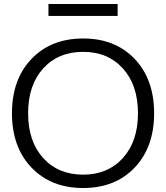

<svg xmlns="http://www.w3.org/2000/svg" viewBox="-20 -933 833 963"><path d="M223 -853V-913H570V-853ZM397 -673Q272 -673 196.5 -589.5Q121 -506 121 -365Q121 -224 196.5 -140.5Q272 -57 397 -57Q521 -57 596.5 -140.5Q672 -224 672 -365Q672 -506 596.5 -589.5Q521 -673 397 -673ZM655.5 -92.5Q558 10 397 10Q236 10 138 -92.5Q40 -195 40 -365Q40 -535 138 -637.5Q236 -740 397 -740Q558 -740 655.5 -637.5Q753 -535 753 -365Q753 -195 655.5 -92.5Z"/></svg>

Font: Mplus 1p
Style: Regular
Weight: 400
Version: Version 1.061